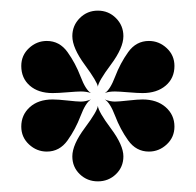

<svg xmlns="http://www.w3.org/2000/svg" viewBox="-20 -739 368 361"><path d="M212 -671Q212 -649 188.5 -617.5Q165 -586 164 -576Q163 -585 139.5 -617Q116 -649 116 -671Q116 -691 130 -705Q144 -719 164 -719Q184 -719 198 -705Q212 -691 212 -671ZM151 -564Q143 -567 132 -567Q125 -567 107 -565.5Q89 -564 79 -564Q52 -564 36 -578Q20 -592 20 -615Q20 -635 34.5 -648.5Q49 -662 68 -662Q92 -662 107 -641Q122 -620 131.5 -595Q141 -570 151 -564ZM177 -564Q187 -570 196.5 -595Q206 -620 221 -641Q236 -662 260 -662Q279 -662 293.5 -648.5Q308 -635 308 -615Q308 -592 291.5 -578Q275 -564 248 -564Q239 -564 221 -565.5Q203 -567 196 -567Q184 -567 177 -564ZM151 -552Q141 -546 131.5 -521Q122 -496 107 -475Q92 -454 68 -454Q49 -454 34.5 -467.5Q20 -481 20 -501Q20 -523 36 -537.5Q52 -552 79 -552Q89 -552 107 -550Q125 -548 132 -548Q141 -548 151 -552ZM116 -445Q116 -467 139.5 -498.5Q163 -530 164 -540Q165 -529 188.5 -497.5Q212 -466 212 -445Q212 -425 198 -411.5Q184 -398 164 -398Q144 -398 130 -411.5Q116 -425 116 -445ZM177 -552Q187 -548 196 -548Q203 -548 221 -550Q239 -552 248 -552Q275 -552 291.5 -537.5Q308 -523 308 -501Q308 -481 293.5 -467.5Q279 -454 260 -454Q236 -454 221 -475Q206 -496 196.5 -521Q187 -546 177 -552Z"/></svg>

Font: Elsie Swash Caps
Style: Regular
Weight: 400
Designer: Alejandro Inler
Foundry: Alejandro Inler
Version: 1.001